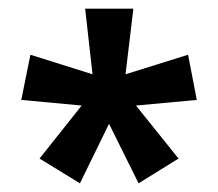

<svg xmlns="http://www.w3.org/2000/svg" viewBox="-20 -781 503 442"><path d="M287 -761 269 -610 413 -655 433 -551 293 -538 391 -416 299 -359 231 -496 164 -359 71 -416 168 -538 29 -551 50 -655 193 -610 176 -761Z"/></svg>

Font: Noto Sans Ethiopic Condensed SemiBold
Style: Regular
Weight: 600
Width: 3
Designer: Monotype Design Team
Foundry: Monotype Imaging Inc.
Version: Version 2.102; ttfautohint (v1.8.4.7-5d5b)